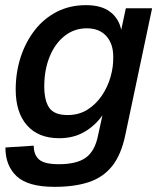

<svg xmlns="http://www.w3.org/2000/svg" viewBox="-20 -564 631 746"><path d="M192 162Q89 162 45 121Q1 80 1 9L111 2Q111 37 131.5 55.5Q152 74 209 74Q278 74 313.5 48.5Q349 23 361 -38L378 -116Q350 -76 308 -51.5Q266 -27 210 -27Q129 -27 85 -77Q41 -127 41 -216Q41 -282 60 -341Q79 -400 114.5 -446Q150 -492 200.5 -518Q251 -544 314 -544Q374 -544 408 -518Q442 -492 451 -448L469 -532H571L467 -40Q451 37 416 81Q381 125 325.5 143.5Q270 162 192 162ZM243 -117Q286 -117 319 -137.5Q352 -158 375 -191.5Q398 -225 409.5 -265Q421 -305 420 -344Q420 -394 393 -424Q366 -454 317 -454Q268 -454 230.5 -424Q193 -394 172.5 -343Q152 -292 152 -229Q152 -173 171.5 -145Q191 -117 243 -117Z"/></svg>

Font: Geist Medium
Style: Italic
Weight: 500
Italic angle: -12°
Designer: Basement.studio, Andrés Briganti, Mateo Zaragoza
Foundry: Basement.studio, Vercel, Andrés Briganti, Guido Ferreyra, Mateo Zaragoza
Version: Version 1.500; ttfautohint (v1.8.4.7-5d5b)